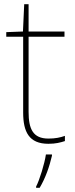

<svg xmlns="http://www.w3.org/2000/svg" viewBox="-20 -679 359 920"><path d="M212 -15C138 -15 117 -61 117 -143V-503H289V-528H117V-659H96L90 -528L10 -525V-503H91V-140C91 -47 119 10 212 10C247 10 269 4 291 -3V-28C269 -20 245 -15 212 -15ZM229 67V61H200C194 104 169 185 153 215V221H170C198 174 217 119 229 67Z"/></svg>

Font: Noto Sans Meetei Mayek Thin
Style: Regular
Weight: 100
Designer: Monotype Design Team and Neelakash Kshetrimayum
Foundry: Monotype Imaging Inc.
Version: Version 2.002